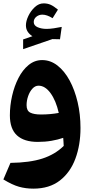

<svg xmlns="http://www.w3.org/2000/svg" viewBox="-20 -832 540 1139"><path d="M177.7 287.1Q132.8 287.1 92.8 275.9Q52.7 264.6 0 232.4L42 134.3Q156.7 132.8 231.4 108.6Q306.2 84.5 357.9 33.7Q357.4 21.5 356.7 10Q356 -1.5 355 -14.2Q323.7 -3.4 285.6 3.2Q247.6 9.8 204.1 9.8Q123 9.8 80.8 -28.8Q38.6 -67.4 38.6 -147.9Q38.6 -205.6 51.8 -263.4Q64.9 -321.3 89.6 -369.4Q114.3 -417.5 149.9 -446.5Q185.5 -475.6 230 -475.6Q279.3 -475.6 320.8 -443.4Q362.3 -411.1 392.8 -355Q423.3 -298.8 440.4 -226.3Q457.5 -153.8 457.5 -72.8Q457.5 27.8 427.2 109.4Q397 190.9 335 239Q272.9 287.1 177.7 287.1ZM328.6 -162.1Q312 -235.4 279.8 -279.5Q247.6 -323.7 208.5 -323.7Q188.5 -323.7 172.4 -306.2Q156.2 -288.6 147 -262Q137.7 -235.4 137.7 -208Q137.7 -174.8 159.7 -163.8Q181.6 -152.8 223.1 -152.8Q278.3 -152.8 328.6 -162.1ZM180.2 -701.2Q180.2 -680.7 202.9 -670.7Q225.6 -660.6 256.3 -660.6Q274.9 -660.6 299.1 -664.1Q323.2 -667.5 346.2 -672.4L335.9 -599.1L291 -600.1L117.2 -540.5V-598.1L172.4 -617.2Q154.3 -628.4 144 -644.5Q133.8 -660.6 133.8 -681.6Q133.8 -707 148.2 -737.3Q162.6 -767.6 186.5 -789.8Q210.4 -812 238.8 -812Q261.7 -812 280.3 -803.7Q298.8 -795.4 323.7 -774.9L292 -724.1Q258.3 -745.1 231.4 -745.1Q210.9 -745.1 195.6 -732.7Q180.2 -720.2 180.2 -701.2Z"/></svg>

Font: Pinar DS4-Bold
Style: Regular
Weight: 700
Designer: Amin Abedi
Version: Version 2.000